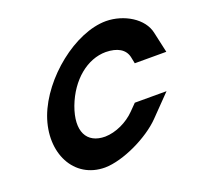

<svg xmlns="http://www.w3.org/2000/svg" viewBox="-117 -745 973 927"><g transform="rotate(-20 370.0 -281.5)"><path d="M716.6 -479 739.9 -374H577.9L570.8 -409C561 -450 524.1 -472 464.4 -473C369.4 -473 278.1 -399 233.6 -281C190.1 -163 228.2 -90 323.2 -90C378.6 -91 439.3 -120 479.4 -161L512.9 -195H675.9L572.8 -89C503.6 -18 364.9 49 271.6 50C112.6 50 31.2 -109 93.6 -281C156.7 -452 357.1 -613 516.1 -613H517.1C607.7 -612 700.8 -558 716.6 -479Z"/></g></svg>

Font: Nordica Plus
Style: NordicaClassicRgObl
Weight: 500
Version: Version 1.01